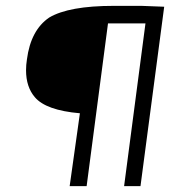

<svg xmlns="http://www.w3.org/2000/svg" viewBox="-20 -637 669 656"><path d="M99 -305Q69 -340 69 -397Q69 -415 72 -434Q85 -534 148 -577Q215 -617 369 -617H463L541 -614L460 -1H404L477 -557H349L276 -1H218L253 -250Q137 -260 99 -305Z"/></svg>

Font: Bellota
Style: Italic
Weight: 400
Italic angle: -7.5°
Designer: Kemie Guaida
Foundry: Kemie Guaida
Version: Version 4.001